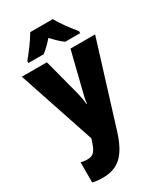

<svg xmlns="http://www.w3.org/2000/svg" viewBox="-244 -858 1014 1189"><g transform="rotate(-30 263.5 -263.0)"><path d="M345 -766H184C163 -728 109 -655 79 -620V-606H188C210 -622 234 -646 264 -679C293 -647 318 -623 342 -606H449V-620C410 -667 370 -721 345 -766ZM1 -553 183 -8 181 0C158 72 143 94 96 94C80 94 64 91 51 88V232C71 237 94 240 123 240C237 240 297 181 343 35L525 -553H349L283 -288C274 -256 269 -230 267 -207H263C262 -229 256 -262 249 -290L180 -553Z"/></g></svg>

Font: Noto Sans Armenian Condensed Black
Style: Regular
Weight: 900
Width: 3
Designer: Monotype Design Team
Foundry: Monotype Imaging Inc.
Version: Version 2.008